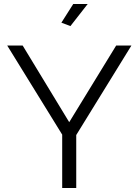

<svg xmlns="http://www.w3.org/2000/svg" viewBox="-20 -937 691 957"><path d="M93 -710 325 -328 559 -710H635L360 -264V0H290V-266L16 -710ZM331 -807 286 -824 345 -917H417Z"/></svg>

Font: Oxford Sans
Style: Regular
Weight: 400
Designer: Matt McInerney, Pablo Impallari, Rodrigo Fuenzalida
Foundry: Matt McInerney, Pablo Impallari, Rodrigo Fuenzalida
Version: Version 3.000g; ttfautohint (v1.5) -l 8 -r 28 -G 28 -x 14 -D